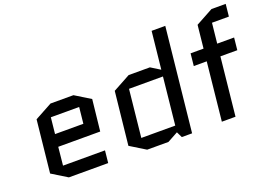

<svg xmlns="http://www.w3.org/2000/svg" viewBox="-104 -1003 1783 1281"><g transform="rotate(-20 787.5 -362.5)"><path d="M484 -87 475 0H196L87 -67L126 -438L249 -505H412L521 -438L497 -216H199L186 -87ZM220 -418 208 -303H409L421 -418Z M804 -505H955L1021 -464L1049 -730H1146L1069 5H996L976 -36L901 5H750L641 -62L681 -438ZM981 -82 1016 -418H775L740 -82Z M1233 -413 1242 -500H1334L1351 -663L1474 -730H1575L1566 -643H1446L1431 -500H1551L1542 -413H1422L1379 0H1282L1325 -413Z"/></g></svg>

Font: Quantico
Style: Italic
Weight: 400
Italic angle: -12°
Designer: Matt Desmond
Foundry: MADtype
Version: Version 2.002